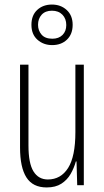

<svg xmlns="http://www.w3.org/2000/svg" viewBox="-20 -813 458 843"><path d="M348 -529V0H319L316 -104H313Q305 -75 290 -49Q275 -23 249.5 -6.5Q224 10 185 10Q124 10 96 -34Q68 -78 68 -165V-529H105V-174Q105 -96 127 -60.5Q149 -25 190 -25Q247 -25 279 -75.5Q311 -126 311 -233V-529ZM209 -615Q171 -615 144.5 -638.5Q118 -662 118 -704Q118 -746 143.5 -769.5Q169 -793 208 -793Q247 -793 273 -769Q299 -745 299 -704Q299 -663 274 -639Q249 -615 209 -615ZM210 -643Q238 -643 254.5 -659.5Q271 -676 271 -703Q271 -731 254 -748.5Q237 -766 208 -766Q179 -766 163 -748.5Q147 -731 147 -704Q147 -679 162.5 -661Q178 -643 210 -643Z"/></svg>

Font: Noto Sans Gujarati ExtraCondensed ExtraLight
Style: Regular
Weight: 200
Width: 2
Designer: Jelle Bosma - Monotype Design Team, Universal Thirst
Foundry: Monotype Imaging Inc.
Version: Version 2.106; ttfautohint (v1.8.4.7-5d5b)